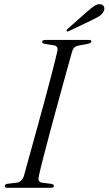

<svg xmlns="http://www.w3.org/2000/svg" viewBox="-20 -889 514 909"><path d="M164 -56Q157 -27 179.5 -24L223 -18.5Q235 -16 235 -8.5Q235 0 220.5 0H16Q2.5 0 2.5 -8.5Q2 -16.5 16.5 -19L59 -24Q83.5 -27.5 93 -55.5Q103 -91.5 119.2 -150.5Q135.5 -209.5 154.8 -279.2Q174 -349 193 -419Q212 -489 227.5 -549Q243 -609 251.5 -647.5Q256.5 -670.5 235.5 -674.5L192.5 -681Q179.5 -683.5 179.5 -691.5Q179.5 -700 197.5 -700H401Q412.5 -700 412.5 -693Q412.5 -685 397.5 -682L351 -673Q328.5 -669 322 -647Q311 -608 294 -546.8Q277 -485.5 257.5 -414.2Q238 -343 219.2 -273Q200.5 -203 185.8 -145.8Q171 -88.5 164 -56ZM393.5 -835Q413.5 -852.5 428.5 -862Q443.5 -871.5 457.5 -868.5Q469.5 -866 472.8 -856.2Q476 -846.5 471 -836.5Q465 -822.5 450.8 -813.2Q436.5 -804 417.5 -795L306.5 -742Q298 -738 295.5 -742.5Q293.5 -746.5 301 -753Z"/></svg>

Font: Fraunces 72pt Light
Style: Italic
Weight: 300
Italic angle: -16°
Version: Version 1.000;[b76b70a41]